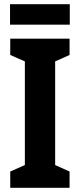

<svg xmlns="http://www.w3.org/2000/svg" viewBox="-20 -899 381 919"><path d="M313 0H29V-78L99 -109V-605L29 -636V-714H313V-636L244 -605V-109L313 -78ZM314 -879V-781H28V-879Z"/></svg>

Font: Noto Sans Display Condensed
Style: Bold
Weight: 700
Width: 3
Designer: Monotype Design Team
Foundry: Monotype Imaging Inc.
Version: Version 2.003